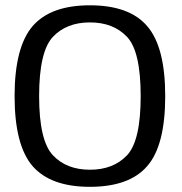

<svg xmlns="http://www.w3.org/2000/svg" viewBox="-20 -700 688 724"><path d="M319 4.5C418 4.5 490 -21.5 535 -73.5C580.5 -125.5 603 -213.5 603 -337.5C603 -461 580.5 -549 535 -601.5C490 -654 418 -680 319 -680C220.5 -680 148.5 -654 103 -601.5C58 -549 35 -461 35 -337.5C35 -213.5 58 -125.5 103 -73.5C148.5 -21.5 220.5 4.5 319 4.5ZM319 -60C260.5 -60 214 -78 179.5 -114.5C145 -151 127.5 -225.5 127.5 -337.5C127.5 -450 145 -524.5 179.5 -561C214 -597.5 260.5 -615.5 319 -615.5C378 -615.5 424.5 -597.5 459 -561C493.5 -524.5 510.5 -450 510.5 -337.5C510.5 -225.5 493.5 -151 459 -114.5C424.5 -78 378 -60 319 -60Z"/></svg>

Font: Anybody
Style: Regular
Weight: 400
Designer: Tyler Finck
Foundry: Etcetera Type Company
Version: Version 1.110